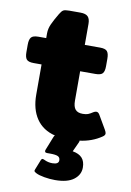

<svg xmlns="http://www.w3.org/2000/svg" viewBox="-95 -698 674 990"><g transform="rotate(10 241.5 -203.5)"><path d="M480 -48Q480 -39 468 -31Q418 3 354 11Q355 15 352 21L329 71Q363 77 379 95Q395 113 395 145Q395 183 362 208Q329 233 264 233Q237 233 208 228Q179 223 164 215Q155 210 153 207Q151 204 154 197L175 144Q178 137 183 137Q187 137 193 140Q213 150 236 150Q269 150 269 129Q269 114 257 108.5Q245 103 217 103H200Q192 103 189.5 98.5Q187 94 190 87L217 19Q220 9 225 7Q160 -9 126.5 -58.5Q93 -108 93 -184V-342H52Q24 -342 14.5 -353Q5 -364 5 -391V-430Q5 -457 14.5 -468.5Q24 -480 52 -480H93V-505Q93 -529 104 -553.5Q115 -578 136 -613Q146 -630 154.5 -635Q163 -640 185 -640H244Q272 -640 283.5 -628Q295 -616 295 -590V-480H375Q403 -480 412.5 -468.5Q422 -457 422 -430V-391Q422 -364 412.5 -353Q403 -342 375 -342H295V-188Q295 -157 307 -142.5Q319 -128 346 -128Q363 -128 373.5 -132Q384 -136 399 -146Q407 -151 414 -151Q424 -151 431 -139L473 -67Q480 -55 480 -48Z"/></g></svg>

Font: Mitr SemiBold
Style: Regular
Weight: 600
Designer: Thanarat Vachiruckul
Foundry: Cadson Demak
Version: Version 1.002